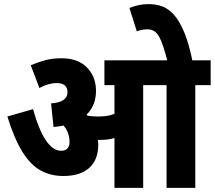

<svg xmlns="http://www.w3.org/2000/svg" viewBox="-20 -916 1047 936"><path d="M459 -210Q459 -137 415 -97.5Q371 -58 289 -58Q228 -58 179 -84.5Q130 -111 90 -174.5Q50 -238 16 -348L141 -384Q198 -181 278 -181Q299 -181 309 -192.5Q319 -204 319 -223Q319 -247 311.5 -267Q304 -287 290 -304Q267 -299 241 -297L229 -412Q271 -415 290 -429Q309 -443 309 -466Q309 -511 257 -511Q216 -511 172 -487L130 -598Q163 -612 198.5 -622Q234 -632 280 -632Q360 -632 404 -587Q448 -542 448 -473Q448 -402 402 -357Q404 -355 407 -352Q431 -348 457 -348Q479 -348 498 -350.5Q517 -353 538 -361V-501H489V-622H1007V-501H932V0H792V-501H678V0H538V-243Q521 -238 504 -236Q487 -234 470 -234Q464 -234 457 -234Q459 -222 459 -210ZM797 -615Q776 -699 756.5 -736Q737 -773 699 -773Q671 -773 647 -763L611 -877Q656 -896 705 -896Q740 -896 770.5 -885Q801 -874 828 -844Q855 -814 878 -759Q901 -704 919 -615Z"/></svg>

Font: Noto Sans Condensed ExtraBold
Style: Regular
Weight: 800
Width: 3
Designer: Monotype Design Team
Foundry: Monotype Imaging Inc.
Version: Version 2.013; ttfautohint (v1.8.4.7-5d5b)